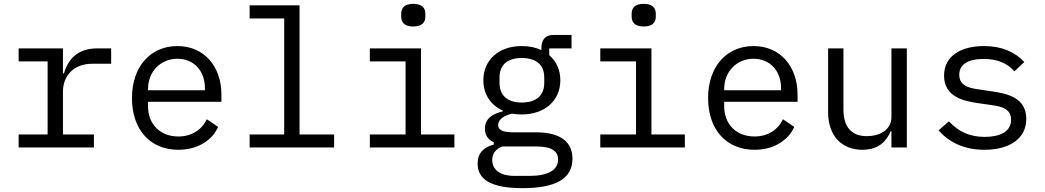

<svg xmlns="http://www.w3.org/2000/svg" viewBox="-20 -768 5441 1000"><path d="M77.1 0H469.1V-67.8H307.9V-290.8C307.9 -371.1 361.2 -436.1 462 -436.1H558.9V-516H486.9C378.9 -516 333.1 -453.8 312.9 -386H307.9V-516H77.1V-448.2H228V-67.8H77.1Z M909.1 12.1C1011 12.1 1085.2 -38 1116.1 -106.9L1057.2 -147C1030.2 -90.9 978 -57.2 909.1 -57.2C812.1 -57.2 751.1 -122.9 751.1 -214.1V-237.9H1133.2V-275.9C1133.2 -421.9 1043 -528.1 904.1 -528.1C764.2 -528.1 667.3 -421.9 667.3 -257.1C667.3 -94.1 761 12.1 909.1 12.1ZM751.1 -297.9V-305C751.1 -394.9 816.1 -462 904.1 -462C989 -462 1047.2 -399.9 1047.2 -308.9V-297.9Z M1280.2 0H1720.2V-67.8H1540.1V-740.1H1280.2V-671.9H1460.2V-67.8H1280.2Z M2132.5 -630C2178.3 -630 2195.3 -652 2195.3 -681.1V-697.1C2195.3 -725.9 2178.3 -747.9 2132.5 -747.9C2086.3 -747.9 2069.6 -725.9 2069.6 -697.1V-681.1C2069.6 -652 2086.3 -630 2132.5 -630ZM1906.2 0H2346.6V-67.8H2172.6V-516H1906.2V-448.2H2092.3V-67.8H1906.2Z M2961.6 58.9C2961.6 -24.9 2904.5 -78.8 2771.7 -78.8H2657.7C2608.7 -78.8 2574.6 -85.9 2574.6 -116.8C2574.6 -152 2617.5 -170.1 2648.4 -176.1C2664.4 -172.9 2680.4 -171.9 2697.4 -171.9C2818.5 -171.9 2898.4 -245 2898.4 -350.1C2898.4 -404.1 2877.5 -448.9 2840.6 -480.8V-516H2956.7V-585.9H2861.5C2816.4 -585.9 2799.7 -556.1 2799.7 -516V-507.1C2770.6 -521 2736.5 -528.1 2697.4 -528.1C2576.7 -528.1 2497.5 -454.9 2497.5 -350.1C2497.5 -277 2535.5 -220.2 2598.7 -192.1V-187.9C2545.5 -175.1 2505.7 -150.9 2505.7 -98C2505.7 -62.9 2522.7 -40.8 2551.5 -27V-14.9C2498.6 -1.1 2467.7 29.1 2467.7 84.2C2467.7 165.8 2535.5 212 2701.7 212C2873.6 212 2961.6 163 2961.6 58.9ZM2543.7 65C2543.7 32 2561.4 8.9 2595.5 -5H2774.5C2857.6 -5 2886.7 22 2886.7 62.9C2886.7 119 2831.7 148.1 2738.6 148.1H2660.5C2576.7 148.1 2543.7 110.1 2543.7 65ZM2581.7 -335.9V-365.1C2581.7 -426.1 2618.6 -465.9 2697.4 -465.9C2777.7 -465.9 2814.6 -426.1 2814.6 -365.1V-335.9C2814.6 -274.9 2777.7 -234 2697.4 -234C2618.6 -234 2581.7 -274.9 2581.7 -335.9Z M3332.7 -630C3378.6 -630 3395.6 -652 3395.6 -681.1V-697.1C3395.6 -725.9 3378.6 -747.9 3332.7 -747.9C3286.6 -747.9 3269.9 -725.9 3269.9 -697.1V-681.1C3269.9 -652 3286.6 -630 3332.7 -630ZM3106.5 0H3546.9V-67.8H3372.9V-516H3106.5V-448.2H3292.6V-67.8H3106.5Z M3909.8 12.1C4011.7 12.1 4085.9 -38 4116.8 -106.9L4057.9 -147C4030.9 -90.9 3978.7 -57.2 3909.8 -57.2C3812.9 -57.2 3751.8 -122.9 3751.8 -214.1V-237.9H4133.9V-275.9C4133.9 -421.9 4043.7 -528.1 3904.8 -528.1C3764.9 -528.1 3668 -421.9 3668 -257.1C3668 -94.1 3761.7 12.1 3909.8 12.1ZM3751.8 -297.9V-305C3751.8 -394.9 3816.8 -462 3904.8 -462C3989.7 -462 4047.9 -399.9 4047.9 -308.9V-297.9Z M4622.9 0H4703.1V-516H4622.9V-158C4622.9 -89.8 4558.9 -58.9 4495 -58.9C4415.8 -58.9 4372.9 -105.1 4372.9 -198.9V-516H4293V-185C4293 -60 4364 12.1 4471.9 12.1C4556.8 12.1 4596.9 -33 4619 -84.2H4622.9Z M5107.2 12.1C5239 12.1 5325.3 -46.9 5325.3 -149.1C5325.3 -261 5222.3 -280.9 5148.1 -291.9L5067.1 -304C5021.3 -311.1 4976.2 -324.9 4976.2 -378.9C4976.2 -432.2 5021.3 -460.9 5102.3 -460.9C5193.2 -460.9 5239 -425.1 5263.1 -396L5315 -445C5266 -497.2 5198.2 -528.1 5105.1 -528.1C4985.1 -528.1 4897 -476.9 4897 -373.9C4897 -262.1 5001.1 -241.8 5074.2 -230.8L5155.2 -219.1C5202.1 -212 5246.1 -198.2 5246.1 -144.2C5246.1 -83.1 5189.3 -55 5109 -55C5027 -55 4971.2 -84.2 4922.2 -136L4868.3 -89.1C4922.2 -28.1 4999.3 12.1 5107.2 12.1Z"/></svg>

Font: Margiela Mono
Style: Regular
Weight: 400
Designer: Mike Abbink, Paul van der Laan, Pieter van Rosmalen
Foundry: Bold Monday
Version: Version 2.003 2021